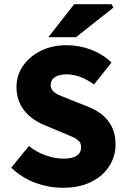

<svg xmlns="http://www.w3.org/2000/svg" viewBox="-20 -877 600 909"><path d="M277 12Q212 12 148.5 -11Q85 -34 33 -83L117 -186Q152 -157 196 -141.5Q240 -126 281 -126Q323 -126 343.5 -140Q364 -154 364 -180Q364 -199 352.5 -210Q341 -221 321 -230Q301 -239 273 -250L190 -285Q155 -299 125 -323Q95 -347 76.5 -382.5Q58 -418 58 -465Q58 -520 88.5 -564.5Q119 -609 172.5 -636Q226 -663 296 -663Q355 -663 410.5 -642Q466 -621 508 -581L425 -477Q392 -501 359.5 -513Q327 -525 296 -525Q261 -525 240.5 -512Q220 -499 220 -474Q220 -457 232 -445Q244 -433 266.5 -424Q289 -415 318 -403L399 -371Q439 -355 467.5 -330.5Q496 -306 511.5 -272.5Q527 -239 527 -193Q527 -138 498 -91.5Q469 -45 413 -16.5Q357 12 277 12ZM209 -701 331 -857H508L517 -841L340 -701Z"/></svg>

Font: Source Sans 3 ExtraLight ExtraBold
Style: Regular
Weight: 800
Version: Version 3.052;hotconv 1.1.0;makeotfexe 2.6.0